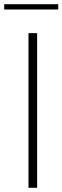

<svg xmlns="http://www.w3.org/2000/svg" viewBox="-50 -890 296 910"><path d="M85 -733H126V0H85ZM-30 -870H226V-845H-30Z"/></svg>

Font: Exo ExtraLight
Style: Regular
Weight: 275
Designer: Natanael Gama
Foundry: Natanael Gama
Version: Version 1.500; ttfautohint (v1.6)